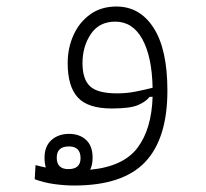

<svg xmlns="http://www.w3.org/2000/svg" viewBox="-20 -346 626 583"><path d="M205.6 217.3Q175.8 217.3 144.3 212.9Q112.8 208.5 85.4 198.2L87.9 155.3Q104 159.7 119.1 162.6Q115.2 149.4 115.2 132.8Q115.2 98.1 136.2 79.3Q157.2 60.5 189.5 60.5Q221.7 60.5 241.5 78.9Q261.2 97.2 261.2 132.8Q261.2 154.3 253.9 169.4Q354.5 159.7 397.5 102.8Q440.4 45.9 443.4 -52.2L434.1 -51.8Q422.9 -37.1 398.9 -26.9Q375 -16.6 319.3 -16.6Q247.1 -16.6 216.3 -50Q185.5 -83.5 185.5 -154.3Q185.5 -199.7 202.9 -238.8Q220.2 -277.8 253.4 -302Q286.6 -326.2 333.5 -326.2Q404.8 -326.2 446.5 -261.2Q488.3 -196.3 488.3 -70.8Q488.3 74.7 420.7 146Q353 217.3 205.6 217.3ZM443.4 -79.6Q441.4 -174.3 412.1 -227.3Q382.8 -280.3 330.1 -280.3Q281.2 -280.3 255.9 -242.7Q230.5 -205.1 230.5 -154.3Q230.5 -105.5 253.4 -84Q276.4 -62.5 335.4 -62.5Q364.7 -62.5 391.8 -67.9Q418.9 -73.2 443.4 -79.6ZM187.5 167.5Q224.6 167.5 224.6 134.3Q224.6 98.6 189.5 98.6Q152.3 98.6 152.3 132.8Q152.3 167.5 187.5 167.5Z"/></svg>

Font: Cascadia Mono ExtraLight
Style: Regular
Weight: 200
Monospace: yes
Designer: Aaron Bell
Foundry: Saja Typeworks
Version: Version 2404.023; ttfautohint (v1.8.4)